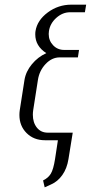

<svg xmlns="http://www.w3.org/2000/svg" viewBox="-20 -596 386 816"><path d="M62.5 -107.4Q62.5 -117.7 64 -127.9L84 -255.9Q89.8 -292 115.5 -323Q141.1 -354 176.8 -370.1Q129.9 -400.4 129.9 -449.7Q129.9 -459 130.9 -463.9Q138.2 -509.8 182.9 -543Q227.5 -576.2 283.2 -576.2H346.2L340.8 -543.9H277.8Q246.1 -543.9 219.5 -520.3Q192.9 -496.6 188 -463.9Q187 -455.1 187 -451.7Q187 -423.3 205.8 -403.6Q224.6 -383.8 252.9 -383.8H315.9L311 -352.1H233.9Q200.2 -352.1 173.6 -323.7Q147 -295.4 141.1 -255.9L121.1 -127.9Q119.6 -117.7 119.6 -108.4Q119.6 -75.2 136.7 -53.7Q153.8 -32.2 183.1 -32.2H289.1L271 80.1Q264.6 120.1 244.9 147.9Q225.1 175.8 196.8 188L169.9 200.2L163.1 170.9Q185.1 160.2 196 142.1Q207 124 213.9 80.1L226.1 0H170.9Q123.5 0 93 -30.5Q62.5 -61 62.5 -107.4Z"/></svg>

Font: Gawaa
Style: Italic
Weight: 400
Designer: T. Christopher White
Version: Version 1.0